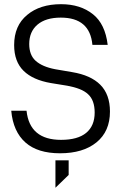

<svg xmlns="http://www.w3.org/2000/svg" viewBox="-20 -719 586 908"><path d="M100.6 -44.9Q42 -96.7 33.2 -195.3H105.5Q120.1 -57.6 268.6 -57.6Q347.7 -57.6 387.7 -90.8Q427.7 -124 427.7 -186.5Q427.7 -245.1 396.5 -273.4Q380.9 -288.1 356 -297.9Q331.1 -307.6 298.8 -313.5L220.7 -326.2Q135.7 -340.8 91.8 -383.8Q46.9 -427.7 46.9 -505.9Q46.9 -597.7 108.4 -648.4Q168.9 -699.2 268.6 -699.2Q360.4 -699.2 419.9 -651.4Q477.5 -605.5 489.3 -506.8H417Q405.3 -635.7 267.6 -635.7Q196.3 -635.7 157.2 -602.5Q118.2 -569.3 118.2 -510.7Q118.2 -459 148.4 -431.6Q179.7 -403.3 241.2 -391.6L321.3 -377.9Q409.2 -363.3 454.1 -318.4Q500 -272.5 500 -191.4Q500 -97.7 436.5 -45.9Q373 5.9 263.7 5.9Q158.2 5.9 100.6 -44.9ZM242.2 39.1H304.7V108.4L242.2 168.9Z"/></svg>

Font: Dinish
Style: Regular
Weight: 400
Designer: Bert Driehuis
Foundry: Playbeing
Version: Version 3.006; git-39231f3c-release